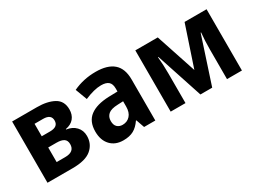

<svg xmlns="http://www.w3.org/2000/svg" viewBox="-43 -1014 1961 1482"><g transform="rotate(-30 937.5 -273.0)"><path d="M71 0V-546H292Q384 -546 442.5 -514Q501 -482 501 -406Q501 -359 475.5 -328Q450 -297 401 -288V-284Q453 -277 484.5 -244Q516 -211 516 -161Q516 -90 463.5 -45Q411 0 295 0ZM212 -333H286Q359 -333 359 -389Q359 -444 288 -444H212ZM212 -103H288Q372 -103 372 -171Q372 -204 350.5 -218.5Q329 -233 286 -233H212Z M744 10Q672 10 630 -35Q588 -80 588 -157Q588 -247 645.5 -290.5Q703 -334 812 -338L891 -340V-367Q891 -408 870 -426.5Q849 -445 804 -445Q743 -445 657 -408L618 -512Q711 -556 820 -556Q925 -556 978.5 -509.5Q1032 -463 1032 -366V0H932L906 -74H902Q872 -30 835.5 -10Q799 10 744 10ZM798 -97Q839 -97 865 -125.5Q891 -154 891 -206V-253L843 -251Q782 -249 757 -227Q732 -205 732 -168Q732 -132 750.5 -114.5Q769 -97 798 -97Z M1169 0V-546H1369L1488 -187L1608 -546H1804V0H1671V-265Q1671 -341 1678 -412H1674L1539 0H1434L1298 -413H1294Q1301 -343 1301 -263V0Z"/></g></svg>

Font: Noto Sans SemiCondensed
Style: Bold
Weight: 700
Width: 4
Designer: Monotype Design Team
Foundry: Monotype Imaging Inc.
Version: Version 2.013; ttfautohint (v1.8.4.7-5d5b)